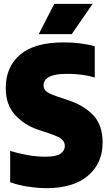

<svg xmlns="http://www.w3.org/2000/svg" viewBox="-20 -971 565 1001"><path d="M223 10Q178 10 125.8 2Q73.5 -6 33 -21V-184Q74.5 -171.5 122.2 -162.8Q170 -154 218 -154Q273 -154 295.5 -169.8Q318 -185.5 318 -210Q318 -230.5 302.5 -244.5Q287 -258.5 238 -275L178 -295Q107 -319 58.5 -371.8Q10 -424.5 10 -512Q10 -622.5 85 -686.2Q160 -750 312 -750Q359.5 -750 401 -744.5Q442.5 -739 474 -730V-567Q410.5 -586 333 -586Q283 -586 255.8 -577.8Q228.5 -569.5 217.8 -556Q207 -542.5 207 -527Q207 -508.5 220 -496Q233 -483.5 275 -469L335 -449Q417 -422 466 -370.5Q515 -319 515 -228Q515 -119.5 438.5 -54.8Q362 10 223 10ZM182 -793 263 -951H463L354 -793Z"/></svg>

Font: Encode Sans Condensed Black
Style: Regular
Weight: 900
Width: 3
Designer: Multiple Designers
Foundry: Impallari Type
Version: Version 3.000; ttfautohint (v1.8.3) -l 8 -r 50 -G 200 -x 14 